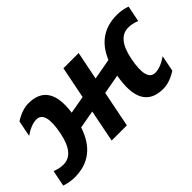

<svg xmlns="http://www.w3.org/2000/svg" viewBox="-94 -834 1155 1155"><g transform="rotate(-45 483.0 -256.5)"><path d="M689.5 -356.4Q754.4 -512.7 917.5 -512.7Q961.4 -512.7 1002.4 -498L981.9 -395.5Q945.8 -410.2 911.6 -410.2Q821.3 -410.2 792.5 -266.1Q759.8 -102.5 835.4 -102.5Q879.4 -102.5 936 -141.6L915.5 -39.1Q854 0 800.3 0Q614.7 0 660.2 -252.4L535.6 -230L489.7 0H360.4L401.4 -206.1L286.6 -185.5Q225.6 0 47.9 0Q3.9 0 -37.1 -14.6L-16.6 -117.2Q19.5 -102.5 53.7 -102.5Q144 -102.5 172.9 -246.6Q205.6 -410.2 129.9 -410.2Q85.9 -410.2 29.3 -371.1L49.8 -473.6Q111.3 -512.7 165 -512.7Q339.8 -512.7 309.1 -288.6L421.9 -308.6L462.9 -512.7H592.3L556.2 -332.5Z"/></g></svg>

Font: Sansation
Style: Bold Italic
Weight: 700
Designer: Bernd Montag
Version: Version 1.301